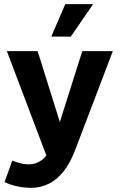

<svg xmlns="http://www.w3.org/2000/svg" viewBox="-20 -716 576 924"><path d="M2 0ZM129 188Q95 188 60 180Q25 172 2 160L39 57Q57 64 77.5 69.5Q98 75 118 75Q135 75 150.5 70Q166 65 179.5 55.5Q193 46 203 32L13 -470H161L268 -129L376 -470H523L344 0Q319 68 285.5 109.5Q252 151 212.5 169.5Q173 188 129 188ZM227 -540 294 -696H428L321 -540Z"/></svg>

Font: Gantari
Style: Bold
Weight: 700
Designer: Anugrah Pasau
Foundry: Lafontype
Version: Version 1.000; ttfautohint (v1.6)